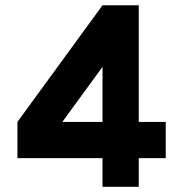

<svg xmlns="http://www.w3.org/2000/svg" viewBox="-20 -717 686 737"><path d="M219.2 -249H373.5V-460.4ZM46.9 -109.9V-249L373.5 -696.8H512.7V-249H616.2V-109.9H512.7V0H373.5V-109.9Z"/></svg>

Font: Basically A Sans Serif
Style: Bold
Weight: 700
Designer: Hyung-Suk Kim
Foundry: Mental Design
Version: 1.000